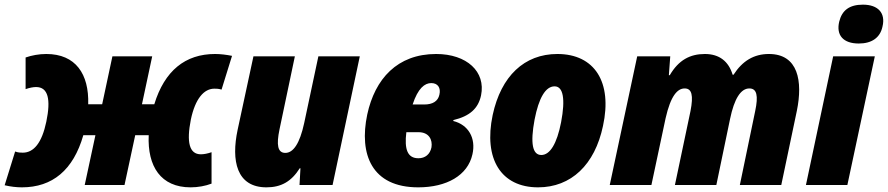

<svg xmlns="http://www.w3.org/2000/svg" viewBox="-39 -795 3815 825"><path d="M55 10C186 10 276 -64 319 -214H371L325 0H496L542 -214H600C594 -80 652 10 780 10C812 10 844 4 870 -6V-141C853 -135 837 -132 824 -132C774 -132 762 -185 781 -281C800 -372 838 -414 882 -414C891 -414 900 -414 913 -410L958 -555C933 -560 908 -563 885 -563C757 -563 668 -491 624 -347H571L615 -553H444L400 -347H340C344 -477 286 -563 160 -563C128 -563 97 -557 71 -548V-412C88 -418 104 -421 116 -421C168 -421 180 -368 160 -272C141 -181 106 -139 59 -139C49 -139 40 -139 26 -144L-19 1C6 7 32 10 55 10Z M1106 10C1169 10 1213 -15 1249 -72H1252L1248 0H1390L1507 -553H1329L1268 -266C1249 -178 1221 -138 1187 -138C1154 -138 1148 -172 1162 -239L1228 -553H1050L982 -237C954 -105 977 10 1106 10Z M1758 10C1880 10 1971 -41 1991 -132C2007 -202 1973 -259 1909 -275V-279C1980 -296 2016 -329 2028 -385C2049 -487 1967 -563 1835 -563C1668 -563 1572 -456 1539 -303C1503 -132 1558 10 1758 10ZM1814 -438C1842 -438 1856 -418 1849 -388C1843 -360 1820 -346 1784 -346H1734C1757 -416 1786 -438 1814 -438ZM1759 -115C1712 -115 1698 -153 1707 -227H1759C1805 -227 1820 -194 1815 -162C1809 -132 1788 -115 1759 -115Z M2273 10C2415 10 2517 -87 2552 -254C2593 -442 2516 -563 2356 -563C2214 -563 2114 -468 2078 -301C2038 -112 2114 10 2273 10ZM2287 -129C2249 -129 2239 -179 2258 -281C2276 -374 2305 -424 2344 -424C2381 -424 2391 -370 2372 -270C2354 -177 2324 -129 2287 -129Z M2581 0H2760L2821 -287C2843 -384 2872 -415 2903 -415C2934 -415 2941 -385 2928 -318L2861 0H3039L3098 -284C3116 -371 3144 -415 3181 -415C3213 -415 3220 -384 3206 -318L3140 0H3318L3385 -319C3411 -446 3391 -563 3265 -563C3200 -563 3151 -533 3113 -474H3109C3092 -531 3052 -563 2990 -563C2926 -563 2877 -537 2839 -472H2835L2841 -553H2699Z M3651 -608C3707 -608 3743 -633 3753 -681C3767 -739 3734 -775 3669 -775C3611 -775 3579 -751 3567 -702C3553 -643 3585 -608 3651 -608ZM3424 0H3602L3720 -553H3541Z"/></svg>

Font: Noto Sans SemiCondensed Black
Style: Italic
Weight: 900
Width: 4
Italic angle: -12°
Designer: Monotype Design Team
Foundry: Monotype Imaging Inc.
Version: Version 2.013